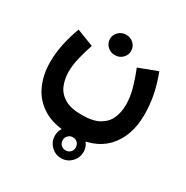

<svg xmlns="http://www.w3.org/2000/svg" viewBox="-178 -582 1053 1088"><g transform="rotate(30 348.0 -38.5)"><path d="M274.4 263.7Q274.4 225.1 302 197.8Q329.6 170.4 368.2 170.4Q406.7 170.4 434.1 197.8Q461.4 225.1 461.4 263.7Q461.4 302.2 434.1 329.8Q406.7 357.4 368.2 357.4Q329.6 357.4 302 329.8Q274.4 302.2 274.4 263.7ZM325.2 263.7Q325.2 281.7 337.6 293.9Q350.1 306.2 368.2 306.2Q386.7 306.2 398.7 293.9Q410.6 281.7 410.6 263.7Q410.6 245.1 398.4 232.9Q386.2 220.7 368.2 220.7Q350.1 220.7 337.6 233.2Q325.2 245.6 325.2 263.7ZM270.5 -367.2Q270.5 -395 290.8 -414.3Q311 -433.6 339.8 -433.6Q368.7 -433.6 388.7 -414.3Q408.7 -395 408.7 -367.2Q408.7 -339.4 388.7 -320.1Q368.7 -300.8 339.8 -300.8Q311 -300.8 290.8 -320.1Q270.5 -339.4 270.5 -367.2ZM346.2 86.4Q418.9 86.4 460.2 63Q501.5 39.6 518.8 0Q536.1 -39.6 536.1 -88.4Q536.1 -142.1 519.5 -198.2Q502.9 -254.4 483.4 -302.2L604.5 -348.1Q631.3 -276.9 643.1 -215.6Q654.8 -154.3 654.8 -92.3Q654.8 48.8 576.9 132.3Q499 215.8 346.2 215.8Q240.7 215.8 173.6 176Q106.4 136.2 74.5 67.9Q42.5 -0.5 42.5 -85.4Q42.5 -142.6 55.2 -203.1Q67.9 -263.7 90.3 -323.7L201.2 -280.8Q184.1 -230.5 172.4 -181.6Q160.6 -132.8 160.6 -89.8Q160.6 -41.5 177.5 -1.5Q194.3 38.6 234.9 62.5Q275.4 86.4 346.2 86.4Z"/></g></svg>

Font: Vazirmatn RD FD
Style: Bold
Weight: 700
Designer: Saber Rastikerdar
Foundry: Saber Rastikerdar
Version: Version 33.003